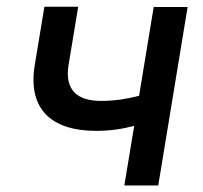

<svg xmlns="http://www.w3.org/2000/svg" viewBox="-20 -567 620 587"><path d="M553.6 -545.5H449.9L405.2 -274.1C368.3 -264.6 331.3 -258.5 289.1 -258.5C216.6 -258.5 177.2 -291.2 189.6 -368.3L219.1 -546.5H115.8L86.3 -368.3C63.9 -231.9 138.8 -166.9 273.8 -166.9C317.1 -166.9 353.7 -172.6 390.3 -182.2L360.1 0H463.8Z"/></svg>

Font: Margiela Sans Medium
Style: Italic
Weight: 500
Italic angle: -9.39999°
Designer: Stefan Endress, Andreas Faust
Version: Version 1.100;FEAKit 1.0